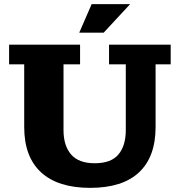

<svg xmlns="http://www.w3.org/2000/svg" viewBox="-20 -898 869 928"><path d="M416 10Q260 10 178.5 -65Q97 -140 97 -284V-587H24V-682H367V-587H287V-269Q287 -194 323.5 -151.5Q360 -109 438 -109Q517 -109 552.5 -151.5Q588 -194 588 -269V-587H507V-682H805V-587H732V-284Q732 -140 652 -65Q572 10 416 10ZM363 -740 423 -878H609L481 -740Z"/></svg>

Font: Montagu Slab 24pt
Style: Bold
Weight: 700
Designer: Florian Karsten
Foundry: Florian Karsten
Version: Version 1.000